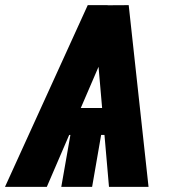

<svg xmlns="http://www.w3.org/2000/svg" viewBox="-62 -731 665 751"><path d="M398.9 -645 121.1 0H-42.5L281.2 -710.9H358.9ZM364.3 0 306.6 -663.1 357.9 -710.4 441.4 -710.9 519 0ZM444.8 -308.6 426.3 -203.1H101.6L120.1 -308.6ZM342.8 -256.3 298.3 0H177.7L222.7 -256.3Z"/></svg>

Font: Roboto Condensed ExtraBold
Style: Italic
Weight: 800
Italic angle: -12°
Designer: Christian Robertson
Foundry: Google
Version: Version 3.008; 2023